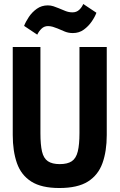

<svg xmlns="http://www.w3.org/2000/svg" viewBox="-20 -929 600 964"><path d="M278 15Q188 15 137 -17.5Q86 -50 65 -110Q44 -170 44 -251V-693H183V-260Q183 -202 191 -168Q199 -134 220.5 -119.5Q242 -105 280 -105Q319 -105 340.5 -119.5Q362 -134 370.5 -168.5Q379 -203 379 -261V-693H516V-251Q516 -170 494.5 -110Q473 -50 421.5 -17.5Q370 15 278 15ZM167 -755 101 -799Q109 -820 125 -844Q141 -868 165 -885Q189 -902 220 -902Q235 -902 248.5 -897.5Q262 -893 274 -888Q291 -881 308 -874Q325 -867 344 -867Q364 -867 377.5 -879.5Q391 -892 398 -909L464 -865Q457 -845 440.5 -821Q424 -797 400.5 -780Q377 -763 346 -763Q324 -763 305.5 -770.5Q287 -778 269 -786Q257 -791 245 -794.5Q233 -798 221 -798Q202 -798 188.5 -785Q175 -772 167 -755Z"/></svg>

Font: Ubuntu Sans Mono
Style: Regular
Weight: 400
Monospace: yes
Designer: Dalton Maag Ltd
Foundry: Dalton Maag Ltd
Version: Version 1.006